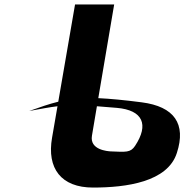

<svg xmlns="http://www.w3.org/2000/svg" viewBox="-20 -845 843 865"><path d="M239 -366.4 214.6 -225C190.1 -86 255.8 0 399 0C548.8 0 735 -25 776.8 -156C819.5 -287 765.2 -365 618.5 -384C539.3 -394.3 475.9 -400.3 422.8 -402.8L494.4 -825H318.1L242.5 -386.8C200.7 -376.6 160.5 -362.3 111.6 -345C165 -354.6 202.1 -361.9 239 -366.4ZM416.6 -366.3C443 -364.4 472.8 -362 506.8 -359C623.8 -348.7 651.8 -283.7 588.6 -188C568.1 -157 547.9 -160 477.6 -163C465.3 -163.9 382.9 -169.4 394.3 -234Z"/></svg>

Font: Hussar Wysoki
Style: Obl
Weight: 700
Foundry: Cannot Into Space Fonts
Version: Version 0.92